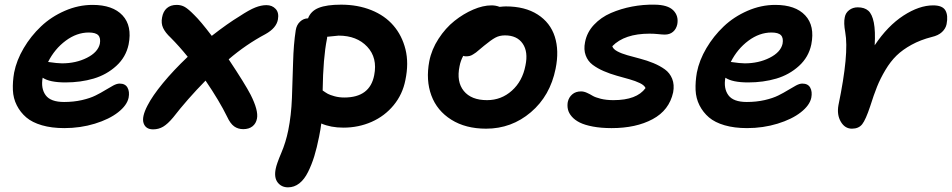

<svg xmlns="http://www.w3.org/2000/svg" viewBox="-20 -534 4041 815"><path d="M252.9 9.8Q199.2 9.8 158 -2.2Q116.7 -14.2 91.6 -35.6Q66.4 -57.1 51.3 -86.9Q36.1 -116.7 34.7 -151.9Q33.2 -187 40 -226.1Q50.3 -278.3 80.6 -329.6Q110.8 -380.9 154.1 -421.9Q197.3 -462.9 254.9 -488Q312.5 -513.2 373 -513.2Q458.5 -513.2 500 -468.8Q541.5 -424.3 525.9 -345.2Q514.6 -291.5 473.6 -254.2Q432.6 -216.8 377.4 -200.4Q322.3 -184.1 257.8 -184.1Q190.9 -184.1 161.1 -204.1Q152.8 -158.7 173.8 -129.9Q194.8 -101.1 252 -101.1Q292.5 -101.1 327.6 -109.1Q362.8 -117.2 385.7 -128.7Q408.7 -140.1 427.2 -151.6Q445.8 -163.1 460.9 -171.1Q476.1 -179.2 487.8 -179.2Q511.7 -179.2 521.2 -162.1Q530.8 -145 525.9 -119.1Q519 -86.9 481.4 -57.4Q443.8 -27.8 382.6 -9Q321.3 9.8 252.9 9.8ZM356.9 -396Q305.7 -396 258.8 -361.1Q211.9 -326.2 184.1 -271Q223.6 -265.1 243.2 -265.1Q302.2 -265.1 348.9 -288.6Q395.5 -312 403.8 -348.1Q408.2 -372.6 397.2 -384.3Q386.2 -396 356.9 -396Z M629.9 15.1Q598.6 15.1 589.6 -11Q580.6 -37.1 606 -85.9Q627 -127 671.6 -181.2Q716.3 -235.4 776.9 -293Q739.7 -338.9 704.6 -374Q681.6 -395.5 672.4 -415.3Q663.1 -435.1 668 -460Q672.4 -485.4 688.2 -499.3Q704.1 -513.2 730 -513.2Q749.5 -513.2 764.9 -504.2Q780.3 -495.1 804.7 -470.2Q830.6 -445.3 878.9 -381.8Q947.3 -435.1 996.6 -464.8Q1038.1 -492.2 1063.5 -502.2Q1088.9 -512.2 1110.8 -512.2Q1135.3 -512.2 1150.1 -496.1Q1165 -480 1159.7 -451.2Q1153.3 -415 1106.9 -389.2Q1023.4 -344.7 950.7 -282.2Q1020.5 -177.2 1043.9 -131.8Q1077.6 -64.9 1070.8 -30.8Q1066.9 -9.8 1051.8 2.2Q1036.6 14.2 1012.7 14.2Q990.2 14.2 973.9 2.4Q957.5 -9.3 943.8 -39.1Q911.6 -105 852.5 -191.9Q774.9 -112.8 714.8 -35.2Q691.9 -7.8 672.6 3.7Q653.3 15.1 629.9 15.1Z M1202.6 261.2Q1174.8 261.2 1158.7 240.5Q1142.6 219.7 1150.4 182.1Q1154.3 161.6 1173.8 115.7Q1193.4 69.8 1203.6 19Q1216.3 -43.9 1219.2 -118.2Q1222.2 -192.4 1224.1 -269.3Q1226.1 -346.2 1235.4 -405.8Q1238.8 -428.2 1253.7 -442.1Q1268.6 -456.1 1287.6 -456.1Q1299.3 -487.3 1333 -500.7Q1366.7 -514.2 1427.7 -514.2Q1498.5 -514.2 1556.2 -491Q1613.8 -467.8 1650.1 -425.5Q1686.5 -383.3 1701.2 -324.5Q1715.8 -265.6 1700.7 -193.8Q1689 -133.8 1651.1 -87.6Q1613.3 -41.5 1557.6 -16.8Q1502 7.8 1437.5 7.8Q1384.3 7.8 1343.8 -9.8Q1341.3 12.2 1334.5 45.9Q1325.2 92.8 1314.2 128.7Q1303.2 164.6 1287.6 196Q1272 227.5 1250.5 244.4Q1229 261.2 1202.6 261.2ZM1367.7 -368.2Q1351.6 -288.1 1349.6 -149.9Q1362.8 -140.6 1371.6 -135.7Q1380.4 -130.9 1399.7 -125.5Q1418.9 -120.1 1441.4 -120.1Q1550.3 -120.1 1568.4 -214.8Q1583 -288.6 1538.8 -335.7Q1494.6 -382.8 1417.5 -382.8Q1413.6 -382.8 1368.7 -377.9Q1368.7 -371.1 1367.7 -368.2Z M2043.5 12.2Q1956.5 12.2 1895.8 -25.9Q1835 -64 1811 -128.9Q1787.1 -193.8 1802.2 -273.9Q1812 -324.2 1841.6 -369.6Q1871.1 -415 1909.2 -445.3Q1947.3 -475.6 1988.8 -493.4Q2030.3 -511.2 2066.4 -511.2Q2084.5 -511.2 2100.6 -504.9Q2118.2 -506.8 2127.4 -506.8Q2208.5 -506.8 2262.2 -472.4Q2315.9 -438 2335 -378.4Q2354 -318.8 2338.4 -242.2Q2315.4 -127.4 2233.4 -57.6Q2151.4 12.2 2043.5 12.2ZM1930.7 -252.9Q1917 -187 1948.7 -147.9Q1980.5 -108.9 2047.4 -108.9Q2107.9 -108.9 2152.8 -149.2Q2197.8 -189.5 2210.4 -255.9Q2222.7 -314 2198.7 -348.9Q2174.8 -383.8 2123.5 -383.8Q2100.1 -383.8 2082.3 -374Q2064.5 -364.3 2034.7 -339.8Q2028.3 -335 2016.6 -324.7Q2004.9 -314.5 2000.5 -311.3Q1996.1 -308.1 1988 -303Q1980 -297.9 1973.1 -296.4Q1966.3 -294.9 1957.5 -294.9Q1952.1 -294.9 1946.3 -296.9Q1935.1 -276.4 1930.7 -252.9Z M2576.2 9.8Q2531.2 9.8 2496.6 3.2Q2461.9 -3.4 2440.9 -13.9Q2419.9 -24.4 2407.2 -39.1Q2394.5 -53.7 2390.9 -69.1Q2387.2 -84.5 2390.1 -101.1Q2394.5 -121.1 2409.2 -133.5Q2423.8 -146 2446.3 -146Q2458.5 -146 2471.4 -140.1Q2484.4 -134.3 2495.6 -127.4Q2506.8 -120.6 2530.3 -114.7Q2553.7 -108.9 2584 -108.9Q2683.1 -108.9 2720.2 -160.2Q2715.3 -171.9 2696.3 -181.2Q2677.2 -190.4 2652.1 -197.5Q2627 -204.6 2598.1 -212.6Q2569.3 -220.7 2542.7 -232.2Q2516.1 -243.7 2495.6 -259Q2475.1 -274.4 2466.1 -299.1Q2457 -323.7 2463.4 -355Q2471.2 -396.5 2501 -428.5Q2530.8 -460.4 2573.2 -478.8Q2615.7 -497.1 2662.8 -506.1Q2710 -515.1 2758.3 -514.2Q2814.5 -513.7 2837.9 -490.2Q2861.3 -466.8 2855 -431.2Q2850.6 -410.6 2836.7 -398.9Q2822.8 -387.2 2802.2 -387.2Q2792 -387.2 2773.9 -389.2Q2755.9 -391.1 2737.3 -391.1Q2630.9 -391.1 2579.1 -337.9Q2582.5 -325.7 2600.3 -316.2Q2618.2 -306.6 2643.1 -299.6Q2668 -292.5 2697.3 -284.9Q2726.6 -277.3 2753.7 -266.1Q2780.8 -254.9 2802 -239.7Q2823.2 -224.6 2833.3 -199.5Q2843.3 -174.3 2837.4 -142.1Q2820.8 -65.9 2750.2 -28.1Q2679.7 9.8 2576.2 9.8Z M3150.9 9.8Q3097.2 9.8 3055.9 -2.2Q3014.6 -14.2 2989.5 -35.6Q2964.4 -57.1 2949.2 -86.9Q2934.1 -116.7 2932.6 -151.9Q2931.2 -187 2938 -226.1Q2948.2 -278.3 2978.5 -329.6Q3008.8 -380.9 3052 -421.9Q3095.2 -462.9 3152.8 -488Q3210.4 -513.2 3271 -513.2Q3356.4 -513.2 3397.9 -468.8Q3439.5 -424.3 3423.8 -345.2Q3412.6 -291.5 3371.6 -254.2Q3330.6 -216.8 3275.4 -200.4Q3220.2 -184.1 3155.8 -184.1Q3088.9 -184.1 3059.1 -204.1Q3050.8 -158.7 3071.8 -129.9Q3092.8 -101.1 3149.9 -101.1Q3190.4 -101.1 3225.6 -109.1Q3260.7 -117.2 3283.7 -128.7Q3306.6 -140.1 3325.2 -151.6Q3343.8 -163.1 3358.9 -171.1Q3374 -179.2 3385.7 -179.2Q3409.7 -179.2 3419.2 -162.1Q3428.7 -145 3423.8 -119.1Q3417 -86.9 3379.4 -57.4Q3341.8 -27.8 3280.5 -9Q3219.2 9.8 3150.9 9.8ZM3254.9 -396Q3203.6 -396 3156.7 -361.1Q3109.9 -326.2 3082 -271Q3121.6 -265.1 3141.1 -265.1Q3200.2 -265.1 3246.8 -288.6Q3293.5 -312 3301.8 -348.1Q3306.2 -372.6 3295.2 -384.3Q3284.2 -396 3254.9 -396Z M3596.2 12.2Q3566.4 12.2 3549.1 -17.3Q3531.7 -46.9 3539.1 -87.9Q3584.5 -306.2 3567.9 -397Q3560.5 -437 3565.9 -460.9Q3569.3 -479.5 3584.7 -491.2Q3600.1 -502.9 3621.1 -502.9Q3649.4 -502.9 3665.8 -488.5Q3682.1 -474.1 3689.2 -438.2Q3696.3 -402.3 3692.9 -341.8Q3748 -424.3 3814.9 -467.8Q3881.8 -511.2 3940.9 -511.2Q3980.5 -511.2 3992.9 -490Q4005.4 -468.8 3998 -431.2Q3994.1 -412.6 3978.5 -397.9Q3962.9 -383.3 3935.1 -377Q3887.2 -364.7 3849.4 -344Q3811.5 -323.2 3785.6 -298.1Q3759.8 -272.9 3738.3 -236.8Q3716.8 -200.7 3702.9 -166Q3689 -131.3 3673.8 -83Q3654.8 -25.9 3639.9 -6.8Q3625 12.2 3596.2 12.2Z"/></svg>

Font: Shantell Sans Normal
Style: Italic
Weight: 600
Italic angle: -11.31°
Designer: Stephen Nixon, Anya Danilova, Shantell Martin
Foundry: Arrow Type
Version: Version 1.006;[559af2be0]